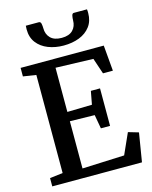

<svg xmlns="http://www.w3.org/2000/svg" viewBox="-141 -1073 921 1163"><g transform="rotate(-15 320.0 -491.0)"><path d="M120.5 -62V-677L39.5 -689.5V-743H561L575 -582H513L479.5 -681.5L244 -689V-412L399 -415.5L414.5 -498.5H472V-263.5H414.5L399 -350.5L244 -353.5V-57.5L508 -68.5L566.5 -199L631 -180L601.5 0H39V-52ZM218 -981.5Q229 -981.5 231.8 -967.2Q234.5 -953 234.5 -939Q234.5 -901.5 257.8 -877.8Q281 -854 328 -854Q374.5 -854 397.8 -877.8Q421 -901.5 421 -939Q421 -953 424 -967.2Q427 -981.5 437 -981.5H519.5Q520.5 -976.5 520.8 -970.2Q521 -964 521 -958Q521 -908 495.2 -874Q469.5 -840 425.8 -823Q382 -806 327.5 -806Q275 -806 231 -823.2Q187 -840.5 161 -874.5Q135 -908.5 135 -958Q135 -964 135.5 -970.2Q136 -976.5 136 -981.5Z"/></g></svg>

Font: Merriweather 24pt SemiBold
Style: Regular
Weight: 600
Designer: Eben Sorkin
Foundry: Eben Sorkin
Version: Version 2.100